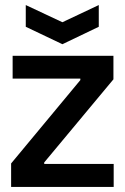

<svg xmlns="http://www.w3.org/2000/svg" viewBox="-20 -740 494 760"><path d="M24 0V-93L298 -423V-429H30V-519H429V-426L155 -97V-91H430V0ZM82 -720 227 -652 371 -720V-634L227 -565L82 -634Z"/></svg>

Font: Bricolage Grotesque 48pt Medium
Style: Regular
Weight: 500
Designer: Mathieu Triay
Foundry: Atelier Triay
Version: Version 1.000; ttfautohint (v1.8.4.7-5d5b);gftools[0.9.32]